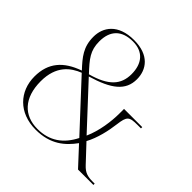

<svg xmlns="http://www.w3.org/2000/svg" viewBox="-188 -887 1059 1059"><g transform="rotate(45 342.0 -357.0)"><path d="M238 10C352 10 414 -45 459 -107L558 0H678V-10H664C622 -10 599 -17 571 -47L480 -144C510 -199 526 -271 533 -328C542 -398 552 -406 616 -406H643V-416H501V-382C501 -320 490 -235 459 -166L237 -405C373 -445 436 -494 436 -582C436 -657 389 -724 272 -724C147 -724 100 -652 100 -578C100 -498 136 -456 187 -401C82 -364 25 -301 25 -193C25 -78 105 10 238 10ZM229 -414C171 -476 141 -511 141 -583C141 -667 186 -714 273 -714C354 -714 395 -662 395 -581C395 -499 349 -447 229 -414ZM241 0C136 0 68 -69 68 -199C68 -320 134 -368 195 -392L440 -128C399 -47 336 0 241 0Z"/></g></svg>

Font: Noto Serif Display ExtraLight
Style: Regular
Weight: 200
Designer: Monotype Design Team
Foundry: Monotype Imaging Inc.
Version: Version 2.009